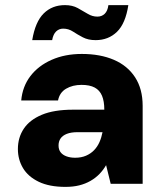

<svg xmlns="http://www.w3.org/2000/svg" viewBox="-20 -719 634 751"><path d="M236 12Q173 12 131.5 -8Q90 -28 70 -61.5Q50 -95 50 -136Q50 -181 73 -215.5Q96 -250 143.5 -270Q191 -290 266 -290H388Q388 -323 379 -344.5Q370 -366 350.5 -376.5Q331 -387 299 -387Q264 -387 238.5 -372Q213 -357 207 -326H63Q68 -381 99 -421.5Q130 -462 182 -485Q234 -508 300 -508Q372 -508 425.5 -485Q479 -462 508.5 -416.5Q538 -371 538 -305V0H413L395 -73Q384 -54 369 -38.5Q354 -23 334 -11.5Q314 0 290 6Q266 12 236 12ZM274 -102Q298 -102 316.5 -110Q335 -118 348 -131.5Q361 -145 369 -163Q377 -181 381 -202H284Q258 -202 241.5 -195.5Q225 -189 217 -177.5Q209 -166 209 -150Q209 -134 217 -123.5Q225 -113 240 -107.5Q255 -102 274 -102ZM354 -562Q325 -562 304 -573Q283 -584 265.5 -595.5Q248 -607 227 -607Q211 -607 199.5 -596Q188 -585 184 -562H106Q118 -634 151 -666.5Q184 -699 234 -699Q263 -699 284 -687.5Q305 -676 323 -665Q341 -654 361 -654Q378 -654 389.5 -665Q401 -676 404 -699H482Q471 -627 437.5 -594.5Q404 -562 354 -562Z"/></svg>

Font: DM Sans 24pt Black
Style: Regular
Weight: 900
Designer: Colophon Foundry, Jonny Pinhorn
Foundry: Colophon Foundry
Version: Version 4.004;gftools[0.9.30]